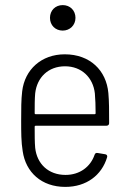

<svg xmlns="http://www.w3.org/2000/svg" viewBox="-20 -725 493 753"><path d="M226 -605C254 -605 276 -626 276 -655C276 -684 255 -705 226 -705C197 -705 176 -684 176 -655C176 -626 197 -605 226 -605ZM237 -39C170 -39 125 -82 118 -145C116 -167 116 -196 116 -228C116 -231 118 -232 120 -232H398C404 -232 408 -236 408 -242C408 -290 408 -327 405 -360C397 -449 333 -512 234 -512C142 -512 77 -452 67 -367C63 -334 63 -297 63 -252C63 -207 63 -168 69 -132C81 -49 143 8 236 8C319 8 379 -38 400 -108C402 -114 399 -119 393 -120L363 -125C357 -126 353 -124 351 -118C335 -71 293 -39 237 -39ZM235 -465C300 -465 345 -421 352 -359C354 -337 355 -309 355 -281C355 -278 353 -277 351 -277H120C118 -277 116 -278 116 -281C116 -310 116 -337 118 -359C125 -421 169 -465 235 -465Z"/></svg>

Font: Barlow Semi Condensed Light
Style: Regular
Weight: 300
Width: 4
Designer: Jeremy Tribby
Foundry: Tribby Type
Version: Version 1.422;hotconv 1.0.109;makeotfexe 2.5.65596